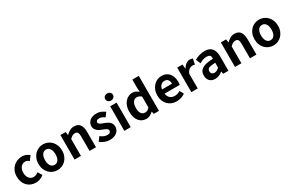

<svg xmlns="http://www.w3.org/2000/svg" viewBox="172 -2295 5707 3794"><g transform="rotate(-30 3025.5 -398.0)"><path d="M317 14Q259 14 209 -6Q159 -26 122.5 -63.5Q86 -101 65 -155.5Q44 -210 44 -279Q44 -349 67.5 -404Q91 -459 130 -496.5Q169 -534 221 -554Q273 -574 330 -574Q382 -574 422 -556Q462 -538 493 -512L423 -417Q402 -435 381.5 -444.5Q361 -454 337 -454Q273 -454 233.5 -406.5Q194 -359 194 -279Q194 -200 233 -153Q272 -106 333 -106Q363 -106 391 -118.5Q419 -131 442 -151L500 -54Q460 -19 412 -2.5Q364 14 317 14Z M810 14Q757 14 708.5 -6Q660 -26 623 -63.5Q586 -101 563.5 -155.5Q541 -210 541 -279Q541 -349 563.5 -404Q586 -459 623 -496.5Q660 -534 708.5 -554Q757 -574 810 -574Q862 -574 911 -554Q960 -534 997 -496.5Q1034 -459 1056.5 -404Q1079 -349 1079 -279Q1079 -210 1056.5 -155.5Q1034 -101 997 -63.5Q960 -26 911 -6Q862 14 810 14ZM810 -106Q867 -106 898 -153Q929 -200 929 -279Q929 -359 898 -406.5Q867 -454 810 -454Q753 -454 722 -406.5Q691 -359 691 -279Q691 -200 722 -153Q753 -106 810 -106Z M1202 -560H1322L1332 -486H1336Q1373 -522 1417 -548Q1461 -574 1518 -574Q1609 -574 1650 -514.5Q1691 -455 1691 -349V0H1544V-331Q1544 -396 1525.5 -422Q1507 -448 1465 -448Q1430 -448 1405 -432Q1380 -416 1348 -385V0H1202Z M2003 14Q1946 14 1889 -8Q1832 -30 1790 -65L1857 -157Q1895 -128 1931.5 -112Q1968 -96 2007 -96Q2049 -96 2068.5 -112.5Q2088 -129 2088 -155Q2088 -171 2078 -182.5Q2068 -194 2051.5 -204Q2035 -214 2014 -222Q1993 -230 1971 -239Q1944 -249 1917 -262.5Q1890 -276 1868 -295.5Q1846 -315 1832 -341Q1818 -367 1818 -402Q1818 -440 1833 -471.5Q1848 -503 1875 -526Q1902 -549 1940.5 -561.5Q1979 -574 2026 -574Q2088 -574 2135 -552.5Q2182 -531 2217 -505L2151 -416Q2121 -437 2091.5 -450.5Q2062 -464 2030 -464Q1992 -464 1974 -449Q1956 -434 1956 -410Q1956 -395 1965.5 -384Q1975 -373 1991 -364Q2007 -355 2027.5 -347.5Q2048 -340 2070 -332Q2098 -321 2125.5 -308Q2153 -295 2175.5 -276Q2198 -257 2212 -229.5Q2226 -202 2226 -163Q2226 -126 2211.5 -94Q2197 -62 2169 -38Q2141 -14 2099.5 0Q2058 14 2003 14Z M2338 -560H2484V0H2338ZM2412 -650Q2374 -650 2349 -672.5Q2324 -695 2324 -730Q2324 -766 2349 -788Q2374 -810 2412 -810Q2450 -810 2474.5 -788Q2499 -766 2499 -730Q2499 -695 2474.5 -672.5Q2450 -650 2412 -650Z M2839 14Q2787 14 2744.5 -6Q2702 -26 2672 -64Q2642 -102 2626 -156Q2610 -210 2610 -279Q2610 -348 2629.5 -402.5Q2649 -457 2682 -495Q2715 -533 2757.5 -553.5Q2800 -574 2845 -574Q2893 -574 2925 -557.5Q2957 -541 2987 -513L2981 -601V-798H3128V0H3009L2997 -58H2994Q2963 -28 2923 -7Q2883 14 2839 14ZM2877 -107Q2906 -107 2931.5 -120Q2957 -133 2981 -165V-411Q2955 -434 2929 -443.5Q2903 -453 2877 -453Q2853 -453 2832 -442Q2811 -431 2795.5 -409Q2780 -387 2770.5 -355Q2761 -323 2761 -281Q2761 -193 2791 -150Q2821 -107 2877 -107Z M3529 14Q3470 14 3419.5 -6Q3369 -26 3331.5 -63.5Q3294 -101 3272.5 -155.5Q3251 -210 3251 -279Q3251 -347 3273 -401.5Q3295 -456 3331.5 -494.5Q3368 -533 3415 -553.5Q3462 -574 3512 -574Q3570 -574 3613.5 -554Q3657 -534 3686.5 -498Q3716 -462 3731 -413Q3746 -364 3746 -306Q3746 -286 3744 -267.5Q3742 -249 3739 -239H3394Q3403 -170 3444.5 -134.5Q3486 -99 3549 -99Q3584 -99 3614.5 -109Q3645 -119 3675 -138L3725 -48Q3683 -19 3632.5 -2.5Q3582 14 3529 14ZM3620 -336Q3620 -393 3594 -426.5Q3568 -460 3514 -460Q3470 -460 3435 -428.5Q3400 -397 3392 -336Z M3867 -560H3987L3997 -461H4001Q4032 -516 4074 -545Q4116 -574 4160 -574Q4183 -574 4198 -570.5Q4213 -567 4226 -562L4200 -435Q4186 -440 4172.5 -442Q4159 -444 4142 -444Q4109 -444 4073 -419.5Q4037 -395 4013 -334V0H3867Z M4410 10Q4372 10 4341.5 -1.5Q4311 -13 4289.5 -34.5Q4268 -56 4256 -86Q4244 -116 4244 -152Q4239 -255 4315.5 -304.5Q4392 -354 4566 -359Q4570 -403 4552.5 -429.5Q4535 -456 4471 -456Q4432 -456 4389.5 -442Q4347 -428 4309 -403L4265 -508Q4311 -536 4371.5 -555Q4432 -574 4498 -574Q4605 -574 4659 -511.5Q4713 -449 4713 -327V0H4593L4582 -57H4579Q4543 -26 4500.5 -8Q4458 10 4410 10ZM4455 -102Q4487 -103 4513.5 -116.5Q4540 -130 4566 -156V-269Q4513 -265 4465 -258Q4417 -251 4397.5 -229Q4378 -207 4379 -177Q4380 -142 4401.5 -122Q4423 -102 4455 -102Z M4863 -560H4983L4993 -486H4997Q5034 -522 5078 -548Q5122 -574 5179 -574Q5270 -574 5311 -514.5Q5352 -455 5352 -349V0H5205V-331Q5205 -396 5186.5 -422Q5168 -448 5126 -448Q5091 -448 5066 -432Q5041 -416 5009 -385V0H4863Z M5738 14Q5685 14 5636.5 -6Q5588 -26 5551 -63.5Q5514 -101 5491.5 -155.5Q5469 -210 5469 -279Q5469 -349 5491.5 -404Q5514 -459 5551 -496.5Q5588 -534 5636.5 -554Q5685 -574 5738 -574Q5790 -574 5839 -554Q5888 -534 5925 -496.5Q5962 -459 5984.5 -404Q6007 -349 6007 -279Q6007 -210 5984.5 -155.5Q5962 -101 5925 -63.5Q5888 -26 5839 -6Q5790 14 5738 14ZM5738 -106Q5795 -106 5826 -153Q5857 -200 5857 -279Q5857 -359 5826 -406.5Q5795 -454 5738 -454Q5681 -454 5650 -406.5Q5619 -359 5619 -279Q5619 -200 5650 -153Q5681 -106 5738 -106Z"/></g></svg>

Font: SpoqaHanSansJP-Bold
Style: Regular
Weight: 700
Designer: [Source Han Sans]
Ryoko NISHIZUKA  (kana & ideographs); Paul D. Hunt (Latin, Greek & Cyrillic); Wenlong ZHANG  (bopomofo
Foundry: Spoqa (http://bi.spoqa.com)
Version: Version 1.002.20150607